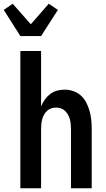

<svg xmlns="http://www.w3.org/2000/svg" viewBox="-50 -1008 570 1028"><path d="M59 -815 -30 -955 18 -988 115 -878 211 -988 260 -955 170 -815ZM59 0V-735H170V-438Q178 -458 190 -475Q202 -492 218.5 -504.5Q235 -517 255 -522.5Q275 -528 296 -528Q320 -528 343 -520Q366 -512 383.5 -496Q401 -480 412 -458.5Q423 -437 429.5 -414Q436 -391 438.5 -367.5Q441 -344 441 -320V0H330V-320Q330 -333 328.5 -346Q327 -359 323.5 -371.5Q320 -384 313.5 -395Q307 -406 297.5 -415Q288 -424 275.5 -428Q263 -432 250 -432Q237 -432 224.5 -428Q212 -424 202.5 -415Q193 -406 186.5 -395Q180 -384 176.5 -371.5Q173 -359 171.5 -346Q170 -333 170 -320V0Z"/></svg>

Font: Iosevka SS18
Style: Bold
Weight: 700
Monospace: yes
Designer: Belleve Invis
Foundry: Belleve Invis
Version: Version 25.1.1; ttfautohint (v1.8.4)